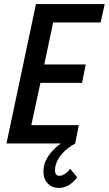

<svg xmlns="http://www.w3.org/2000/svg" viewBox="-20 -710 538 950"><path d="M243 -599 199 -391H404L386 -300H180L135 -91H370L352 0Q277 42 257 102Q252 117 252 132Q252 145 257.5 152.5Q263 160 273 160Q286 160 301 150.5Q316 141 327 125L362 167Q323 220 270 220Q239 220 217 198.5Q195 177 195 139Q195 98 219 62.5Q243 27 281 0H12L158 -690H498L478 -599Z"/></svg>

Font: Decalotype Medium Italic
Style: Regular
Weight: 500
Italic angle: -12°
Designer: Alfredo Marco Pradil
Foundry: Alfredo Marco Pradil
Version: Version 1.0